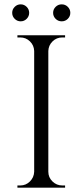

<svg xmlns="http://www.w3.org/2000/svg" viewBox="-20 -862 378 882"><path d="M102.5 -775.5Q91 -764 75 -764Q59 -764 47.5 -775.5Q36 -787 36 -803Q36 -819 47.5 -830.5Q59 -842 75 -842Q91 -842 102.5 -830.5Q114 -819 114 -803Q114 -787 102.5 -775.5ZM291.5 -775.5Q280 -764 263.5 -764Q247 -764 235.5 -775.5Q224 -787 224 -803Q224 -819 235.5 -830.5Q247 -842 263.5 -842Q280 -842 291.5 -830.5Q303 -819 303 -803Q303 -787 291.5 -775.5ZM73 -10Q99 -10 117.5 -28.5Q136 -47 137 -73V-628Q136 -654 117.5 -672Q99 -690 73 -690H60V-700H279V-690H266Q240 -690 221.5 -672Q203 -654 202 -628V-73Q202 -47 221 -28.5Q240 -10 266 -10H279V0H60V-10Z"/></svg>

Font: Cinzel
Style: Regular
Weight: 400
Designer: Natanael Gama
Version: Version 1.001;PS 001.001;hotconv 1.0.56;makeotf.lib2.0.21325